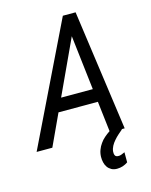

<svg xmlns="http://www.w3.org/2000/svg" viewBox="-166 -797 863 1094"><g transform="rotate(-15 266.0 -250.0)"><path d="M470.7 1.5 468.8 0H487.3L388.2 -710.9H313L-32.2 0H60.5L146.5 -185.5H378.9L399.9 -6.8C388.7 0.5 377.9 8.8 367.7 17.6C357.4 26.4 348.6 36.1 341.3 46.9C333.5 57.6 327.1 69.3 322.8 81.5C317.9 93.8 315.4 107.4 314.9 122.1C314.5 133.3 315.9 144.5 318.4 155.3C320.8 166 325.2 175.8 331.1 184.1C336.9 192.4 344.7 198.7 354 204.1C363.3 209 374 211.4 386.7 211.4C398.4 211.4 409.7 209.5 420.4 206.1C431.2 202.6 441.4 197.3 450.7 190.9V131.3C444.3 133.8 438 136.7 431.2 139.6C424.3 142.6 417.5 143.6 410.6 143.1C401.4 142.6 395 139.2 392.6 133.3C389.6 127.4 388.7 120.1 389.2 111.8C390.1 100.1 393.6 89.4 398.9 79.1C404.3 68.8 411.1 59.1 419.4 49.8C427.2 40.5 435.5 32.2 444.8 23.9C454.1 15.6 462.4 8.3 470.7 1.5ZM369.6 -262.7H182.6L332 -585Z"/></g></svg>

Font: Roboto Condensed
Style: Italic
Weight: 400
Designer: Google
Version: Version 1.000;PS 001.000;hotconv 1.0.88;makeotf.lib2.5.64775